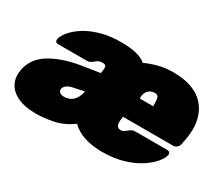

<svg xmlns="http://www.w3.org/2000/svg" viewBox="-102 -756 1137 991"><g transform="rotate(30 466.0 -260.0)"><path d="M180 10Q112 10 68.5 -11Q25 -32 8 -68Q-9 -104 0 -149Q15 -222 84 -263.5Q153 -305 256 -322L365 -339L366 -342Q371 -368 368.5 -379Q366 -390 346 -390Q329 -390 318 -382Q307 -374 296.5 -366Q286 -358 270 -358Q269 -358 268.5 -358Q268 -358 267 -358H100Q90 -358 85.5 -364Q81 -370 83 -380Q87 -399 107.5 -424.5Q128 -450 164.5 -474Q201 -498 254.5 -514Q308 -530 378 -530Q434 -530 470 -520.5Q506 -511 527 -493Q563 -510 603.5 -520Q644 -530 688 -530Q747 -530 790 -516Q833 -502 861 -476.5Q889 -451 904 -417Q919 -383 921.5 -342.5Q924 -302 915 -258L909 -228Q907 -217 897 -209Q887 -201 876 -201H578L577 -196Q573 -176 574 -162.5Q575 -149 582 -142Q589 -135 603 -135Q612 -135 619 -140Q626 -145 636 -153Q647 -162 653.5 -164.5Q660 -167 672 -167H861Q871 -167 875.5 -161Q880 -155 878 -145Q874 -126 852 -99.5Q830 -73 791.5 -48Q753 -23 698 -6.5Q643 10 574 10Q513 10 466.5 -5.5Q420 -21 390 -51Q336 -12 280 -1Q224 10 180 10ZM261 -138Q281 -138 297 -146Q313 -154 325 -171.5Q337 -189 342 -215V-216L280 -203Q253 -197 241.5 -187Q230 -177 228 -166Q227 -159 230 -152.5Q233 -146 241 -142Q249 -138 261 -138ZM605 -326H685V-330Q685 -351 683.5 -364.5Q682 -378 676.5 -384Q671 -390 658 -390Q645 -390 633 -384Q621 -378 613 -364.5Q605 -351 605 -330Z"/></g></svg>

Font: Rubik Black
Style: Italic
Weight: 900
Italic angle: -12°
Designer: Hubert and Fischer
Foundry: Hubert and Fischer
Version: Version 2.300;gftools[0.9.30]